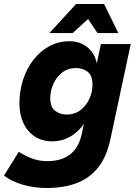

<svg xmlns="http://www.w3.org/2000/svg" viewBox="-80 -750 685 959"><path d="M153 189Q88 189 32 172Q-24 155 -60 127L14 8Q47 30 82.5 42.5Q118 55 155 55Q201 55 236 41Q271 27 294.5 -3Q318 -33 328 -80L345 -160L383 -265L397 -404L424 -530H573L472 -57Q453 34 409 88Q365 142 300.5 165.5Q236 189 153 189ZM182 -44Q131 -44 94 -68Q57 -92 37 -135Q17 -178 17 -234Q17 -295 35 -351Q53 -407 86.5 -450.5Q120 -494 166 -519Q212 -544 268 -544Q328 -544 368.5 -503Q409 -462 407 -385L382 -226Q366 -168 336.5 -127.5Q307 -87 267.5 -65.5Q228 -44 182 -44ZM253 -178Q295 -178 324 -201.5Q353 -225 367.5 -259Q382 -293 382 -326Q382 -374 357 -392Q332 -410 300 -410Q258 -410 229.5 -387Q201 -364 186 -329.5Q171 -295 171 -262Q171 -214 196 -196Q221 -178 253 -178ZM167 -585 300 -730H406L394 -686L283 -585ZM407 -585 339 -686 334 -730H440L511 -585Z"/></svg>

Font: Radio Canada Big
Style: Bold Italic
Weight: 700
Italic angle: -12°
Designer: Étienne Aubert Bonn
Foundry: Coppers and Brasses
Version: Version 1.001